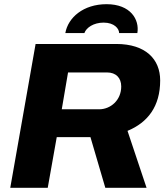

<svg xmlns="http://www.w3.org/2000/svg" viewBox="-20 -897 790 917"><path d="M292 -739H383C392 -765 427 -789 475 -789C526 -789 549 -760 549 -739H636C647 -803 604 -877 489 -877C378 -877 305 -813 292 -739ZM29 0H208L251 -242H412L483 0H680L589 -272C686 -312 745 -389 745 -513C745 -614 676 -687 535 -687H150ZM275 -375 305 -551H491C534 -551 559 -525 559 -484C559 -419 509 -375 453 -375Z"/></svg>

Font: Archivo ExtraBold
Style: Italic
Weight: 800
Italic angle: -10°
Designer: Hector Gatti
Foundry: Omnibus-Type
Version: Version 2.001